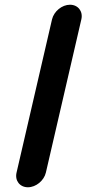

<svg xmlns="http://www.w3.org/2000/svg" viewBox="-20 -731 366 812"><path d="M174 -1 324 -649C332 -683 310 -711 276 -711C242 -711 208 -683 200 -649L50 -1C42 33 64 61 98 61C132 61 166 33 174 -1Z"/></svg>

Font: Electronic
Style: ThkIt
Weight: 900
Version: Version 1.011